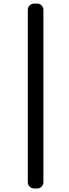

<svg xmlns="http://www.w3.org/2000/svg" viewBox="-20 -853 386 1069"><path d="M169.9 196.3Q155.3 196.3 145 186Q134.8 175.8 134.8 162.1V-798.8Q134.8 -812.5 145 -822.8Q155.3 -833 169.9 -833H187.5Q201.2 -833 211.4 -822.8Q221.7 -812.5 221.7 -798.8V162.1Q221.7 175.8 211.4 186Q201.2 196.3 187.5 196.3Z"/></svg>

Font: Gen Jyuu GothicL Regular
Style: Regular
Weight: 400
Designer: [Source Han Sans]
Ryoko NISHIZUKA  (kana & ideographs); Paul D. Hunt (Latin, Greek & Cyrillic); Wenlong ZHANG  (bopomofo
Version: Version 1.002.20150607